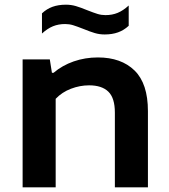

<svg xmlns="http://www.w3.org/2000/svg" viewBox="-20 -799 721 819"><path d="M76.5 -545.5H192.5L201.5 -488.5H208.5Q245.5 -520 294.2 -537Q343 -554 397.5 -554Q497 -554 554 -498.2Q611 -442.5 611 -325V0H470V-318.5Q470 -381 442.2 -408Q414.5 -435 360 -435Q321 -435 282.8 -420.5Q244.5 -406 217.5 -377.5V0H76.5ZM336 -675.5Q308 -686.5 291.8 -691.5Q275.5 -696.5 258 -696.5Q229.5 -696.5 206 -687Q182.5 -677.5 159 -656V-742Q179 -761 204 -770Q229 -779 261.5 -779Q283.5 -779 303.8 -773Q324 -767 352 -755.5Q380 -744.5 396.2 -739.5Q412.5 -734.5 430 -734.5Q458.5 -734.5 482 -744.2Q505.5 -754 529 -775.5V-689Q508.5 -670 483.5 -661Q458.5 -652 426.5 -652Q404.5 -652 384.2 -658Q364 -664 336 -675.5Z"/></svg>

Font: Encode Sans Expanded SemiBold
Style: Regular
Weight: 600
Width: 7
Designer: Multiple Designers
Foundry: Impallari Type
Version: Version 2.000